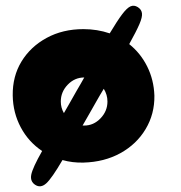

<svg xmlns="http://www.w3.org/2000/svg" viewBox="-20 -574 640 679"><path d="M275 1Q236 2 201 -8Q163 57 143.5 74.5Q124 92 105 80Q86 68 90.5 44Q95 20 129 -40Q81 -72 53.5 -123.5Q26 -175 25 -236Q24 -304 56 -356.5Q88 -409 145 -440Q202 -471 275 -471Q324 -471 368 -456Q395 -501 412 -523.5Q429 -546 441.5 -551.5Q454 -557 467 -549Q480 -541 482 -527.5Q484 -514 473 -488.5Q462 -463 437 -418Q477 -386 500.5 -339Q524 -292 526 -236Q527 -171 495 -117.5Q463 -64 406 -32.5Q349 -1 275 1ZM195 -215Q195 -193 206 -174Q216 -192 227.5 -211.5Q239 -231 251 -253Q258 -265 265 -277Q272 -289 278 -300Q244 -300 219.5 -274.5Q195 -249 195 -215ZM278 -130Q311 -130 335.5 -155.5Q360 -181 360 -215Q360 -239 347 -260Q340 -249 333.5 -237.5Q327 -226 320 -214Q307 -191 295 -170Q283 -149 272 -130Q272 -130 278 -130Z"/></svg>

Font: Cherry Bomb One
Style: Regular
Weight: 400
Designer: satsuyako
Foundry: satsuyako
Version: Version 4.100; ttfautohint (v1.8.3)